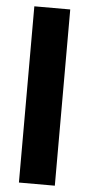

<svg xmlns="http://www.w3.org/2000/svg" viewBox="-54 -782 378 814"><g transform="rotate(5 135.0 -375.0)"><path d="M211.4 -750V0H58.6V-750Z"/></g></svg>

Font: Vazirmatn RD UI ExtraBold
Style: Regular
Weight: 800
Designer: Saber Rastikerdar
Foundry: Saber Rastikerdar
Version: Version 33.003